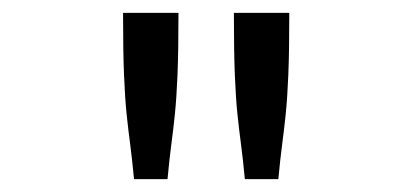

<svg xmlns="http://www.w3.org/2000/svg" viewBox="-20 -685 640 298"><path d="M171 -665H257Q257 -605 255.5 -569Q254 -533 251.5 -508.5Q249 -484 246 -461.5Q243 -439 240 -407H188Q185 -439 182 -461.5Q179 -484 176.5 -508Q174 -532 172.5 -568.5Q171 -605 171 -665ZM343 -665H429Q429 -605 427.5 -569Q426 -533 423.5 -508.5Q421 -484 418 -461.5Q415 -439 412 -407H360Q357 -439 354 -461.5Q351 -484 348.5 -508Q346 -532 344.5 -568.5Q343 -605 343 -665Z"/></svg>

Font: Inconsolata Expanded
Style: Regular
Weight: 400
Width: 7
Monospace: yes
Designer: Raph Levien, Cyreal, Brenton Simpson
Foundry: Raph Levien, Cyreal, Google
Version: Version 3.000; ttfautohint (v1.8.2.53-6de2)